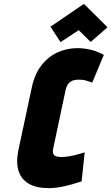

<svg xmlns="http://www.w3.org/2000/svg" viewBox="-20 -961 576 993"><path d="M536 -820 414 -941 241 -823 293 -743 387 -805 449 -744ZM457 -534 517 -677Q485 -695 450.5 -703.5Q416 -712 380 -712Q325 -712 276.5 -689.5Q228 -667 193.5 -622Q159 -577 145 -511L75 -184Q62 -121 76 -77Q90 -33 129.5 -10.5Q169 12 231 12Q269 12 312 2.5Q355 -7 402 -23L418 -173Q408 -170 387.5 -164Q367 -158 343 -153.5Q319 -149 298 -149Q288 -149 276 -151Q264 -153 257.5 -162Q251 -171 255 -192L319 -494Q325 -520 336.5 -531.5Q348 -543 361.5 -546Q375 -549 386 -549Q409 -549 423.5 -545Q438 -541 457 -534Z"/></svg>

Font: Advent Pro Black
Style: Italic
Weight: 900
Italic angle: -12°
Version: Version 3.000